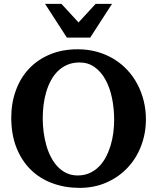

<svg xmlns="http://www.w3.org/2000/svg" viewBox="-20 -937 796 974"><path d="M559.1 -328.1Q559.1 -386.7 548.1 -439.7Q537.1 -492.7 515.1 -532.7Q493.2 -572.8 460.2 -596.4Q427.2 -620.1 383.8 -620.1Q349.1 -620.1 321.8 -608.4Q294.4 -596.7 273.7 -576.4Q252.9 -556.2 238.3 -528.8Q223.6 -501.5 214.4 -470Q205.1 -438.5 200.9 -404.5Q196.8 -370.6 196.8 -336.9Q196.8 -301.3 201.4 -266.1Q206.1 -231 215.3 -198.7Q224.6 -166.5 239.3 -138.7Q253.9 -110.8 273.4 -90.6Q293 -70.3 318.1 -58.6Q343.3 -46.9 374 -46.9Q407.2 -46.9 434.1 -58.8Q460.9 -70.8 481.4 -91.3Q502 -111.8 516.6 -139.2Q531.2 -166.5 540.8 -197.8Q550.3 -229 554.7 -262.5Q559.1 -295.9 559.1 -328.1ZM720.2 -332Q720.2 -260.3 696 -197Q671.9 -133.8 627.4 -86.4Q583 -39.1 521 -11.5Q459 16.1 383.8 16.1Q309.1 16.1 245.4 -7.6Q181.6 -31.2 135.5 -76.7Q89.4 -122.1 63.2 -188.5Q37.1 -254.9 37.1 -339.8Q37.1 -413.6 60.1 -477.3Q83 -541 126.2 -587.4Q169.4 -633.8 232.2 -660.4Q294.9 -687 375 -687Q426.8 -687 472.7 -674.1Q518.6 -661.1 556.9 -637.9Q595.2 -614.7 625.5 -582.3Q655.8 -549.8 676.8 -510.3Q697.8 -470.7 709 -425.5Q720.2 -380.4 720.2 -332ZM437.5 -746.1H319.3L208.5 -917.5H291.5L378.4 -823.2L465.3 -917.5H548.3Z"/></svg>

Font: Charis SIL Phon
Style: Bold
Weight: 700
Foundry: SIL International
Version: Version 5.000